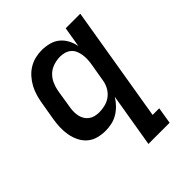

<svg xmlns="http://www.w3.org/2000/svg" viewBox="-203 -660 1006 1006"><g transform="rotate(-45 300.0 -156.5)"><path d="M253 -84Q275 -84 298 -90Q321 -96 339.5 -110.5Q358 -125 369.5 -146.5Q381 -168 384 -191L401 -291Q404 -308 404.5 -325Q405 -342 402.5 -358.5Q400 -375 393.5 -390Q387 -405 375 -415.5Q363 -426 347 -431Q331 -436 313 -436Q290 -436 265.5 -428.5Q241 -421 222.5 -404Q204 -387 193.5 -363.5Q183 -340 179 -317L163 -217Q160 -201 159.5 -184.5Q159 -168 162 -152.5Q165 -137 173 -123.5Q181 -110 193 -101Q205 -92 220.5 -88Q236 -84 253 -84ZM317 215 367 -84Q354 -63 336.5 -45Q319 -27 298 -14.5Q277 -2 253.5 3Q230 8 207 8Q178 8 151 0.5Q124 -7 104 -24.5Q84 -42 72 -66.5Q60 -91 55 -118Q50 -145 51 -174Q52 -203 57 -232L74 -332Q78 -356 85 -380Q92 -404 104 -426.5Q116 -449 133.5 -469Q151 -489 173 -502.5Q195 -516 219.5 -522Q244 -528 268 -528Q296 -528 323 -521Q350 -514 370 -497.5Q390 -481 402.5 -457.5Q415 -434 420 -407L439 -520H547L440 123H489L474 215Z"/></g></svg>

Font: Iosevka SmBd Ex Obl
Style: Regular
Weight: 600
Width: 7
Italic angle: -9°
Monospace: yes
Designer: Belleve Invis
Foundry: Belleve Invis
Version: Version 32.5.0; ttfautohint (v1.8.4)